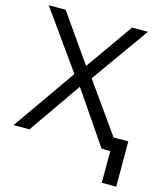

<svg xmlns="http://www.w3.org/2000/svg" viewBox="-127 -792 917 1072"><g transform="rotate(15 331.5 -256.5)"><path d="M646.5 183.6H563V0H512.7L306.2 -302.7L95.7 0H3.9L258.3 -363.3L20.5 -697.3H118.2L309.6 -423.8L502.4 -697.3H593.8L357.4 -365.2L561 -78.1H646.5Z"/></g></svg>

Font: Lunasima
Style: Regular
Weight: 400
Designer: The DocRepair Project, Monotype Design Team
Foundry: Google
Version: Version 2.009